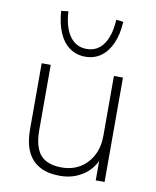

<svg xmlns="http://www.w3.org/2000/svg" viewBox="-84 -804 713 877"><g transform="rotate(10 272.5 -365.5)"><path d="M254 8Q197 8 159 -13Q121 -34 102 -75Q83 -116 83 -177V-484H125V-181Q125 -130 138.5 -96.5Q152 -63 181 -47Q210 -31 254 -31Q303 -31 339.5 -53Q376 -75 397 -114.5Q418 -154 418 -207V-484H460V0H419V-121H431Q412 -58 364 -25Q316 8 254 8ZM273 -548Q232 -548 200.5 -570.5Q169 -593 151 -635Q133 -677 129 -735L162 -739Q166 -665 195 -624.5Q224 -584 273 -584Q323 -584 351.5 -624.5Q380 -665 384 -739L417 -735Q414 -677 395.5 -635Q377 -593 346 -570.5Q315 -548 273 -548Z"/></g></svg>

Font: Nunito Sans 12pt ExtraLight ExtraLight
Style: Regular
Weight: 250
Version: Version 3.101;gftools[0.9.27]